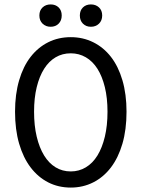

<svg xmlns="http://www.w3.org/2000/svg" viewBox="-20 -836 640 868"><path d="M300 12Q244 12 198 -11.5Q152 -35 118.5 -79Q85 -123 66.5 -186.5Q48 -250 48 -331Q48 -410 66.5 -473Q85 -536 118.5 -579Q152 -622 198 -645Q244 -668 300 -668Q355 -668 401.5 -645Q448 -622 481.5 -579Q515 -536 533.5 -473Q552 -410 552 -331Q552 -250 533.5 -186.5Q515 -123 481.5 -79Q448 -35 401.5 -11.5Q355 12 300 12ZM300 -61Q337 -61 368 -79.5Q399 -98 420.5 -133Q442 -168 454 -218Q466 -268 466 -331Q466 -393 454 -442Q442 -491 420.5 -525Q399 -559 368 -577Q337 -595 300 -595Q262 -595 231.5 -577Q201 -559 179.5 -525Q158 -491 146 -442Q134 -393 134 -331Q134 -268 146 -218Q158 -168 179.5 -133Q201 -98 231.5 -79.5Q262 -61 300 -61ZM209 -715Q187 -715 172.5 -729Q158 -743 158 -766Q158 -789 172.5 -802.5Q187 -816 209 -816Q231 -816 245 -802.5Q259 -789 259 -766Q259 -743 245 -729Q231 -715 209 -715ZM391 -715Q369 -715 355 -729Q341 -743 341 -766Q341 -789 355 -802.5Q369 -816 391 -816Q413 -816 427.5 -802.5Q442 -789 442 -766Q442 -743 427.5 -729Q413 -715 391 -715Z"/></svg>

Font: Source Code Pro
Style: Regular
Weight: 400
Monospace: yes
Designer: Paul D. Hunt, Teo Tuominen
Foundry: Adobe Systems Incorporated
Version: Version 2.030;PS 1.000;hotconv 16.6.51;makeotf.lib2.5.65220